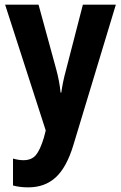

<svg xmlns="http://www.w3.org/2000/svg" viewBox="-20 -567 522 827"><path d="M2 -547H146L222 -269Q236 -218 241 -168H244Q247 -190 252 -214.5Q257 -239 265 -268L337 -547H479L296 58Q267 154 220 197Q173 240 102 240Q83 240 67 238Q51 236 36 232V116Q46 119 58 121Q70 123 81 123Q116 123 134.5 101Q153 79 169 26L177 -5Z"/></svg>

Font: Noto Sans Condensed
Style: Bold
Weight: 700
Width: 3
Designer: Monotype Design Team
Foundry: Monotype Imaging Inc.
Version: Version 2.013; ttfautohint (v1.8.4.7-5d5b)